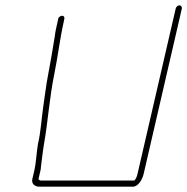

<svg xmlns="http://www.w3.org/2000/svg" viewBox="-20 -713 701 719"><path d="M198 -643 196 -633C192 -615 187 -595 185 -576C178 -530 169 -481 160 -432C152 -392 148 -352 142 -314C135 -266 133 -220 122 -173C116 -138 116 -107 108 -72L101 -42C97 -26 110 -14 126 -14H478C497 -14 513 -40 518 -62L661 -681C662 -687 658 -693 652 -693C646 -693 639 -687 638 -681L495 -62C493 -53 489 -42 483 -37H132C129 -37 126 -40 124 -42L131 -72C133 -79 133 -87 134 -94C138 -123 140 -146 145 -175C160 -261 165 -345 183 -434C197 -502 204 -567 219 -633L221 -643C222 -649 219 -654 213 -654C207 -654 199 -649 198 -643Z"/></svg>

Font: Electronic
Style: ExLtIt
Weight: 200
Version: Version 1.011